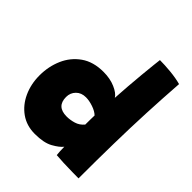

<svg xmlns="http://www.w3.org/2000/svg" viewBox="-200 -862 998 998"><g transform="rotate(45 299.0 -363.0)"><path d="M372 -1.5Q370.5 -10.5 369.8 -28.5Q369 -46.5 369 -60Q353.5 -40 316.2 -19.2Q279 1.5 213.5 1.5Q153 1.5 108.5 -30Q64 -61.5 39.8 -114.5Q15.5 -167.5 15.5 -231Q15.5 -296.5 40 -353Q64.5 -409.5 114 -444.5Q163.5 -479.5 238.5 -479.5Q287 -479.5 324.5 -463.2Q362 -447 375 -425.5Q377 -464.5 381 -513.5Q385 -562.5 389.2 -608.8Q393.5 -655 397.2 -688.5Q401 -722 402 -730Q437 -730 481.2 -725.8Q525.5 -721.5 560.5 -712Q552.5 -598.5 547.2 -485.5Q542 -372.5 539.8 -252.2Q537.5 -132 537.5 4Q523.5 4 491.8 3.5Q460 3 426.2 1.8Q392.5 0.5 372 -1.5ZM266.5 -179.5Q292 -179.5 318.8 -187.5Q345.5 -195.5 364.5 -218.5Q364.5 -236.5 364.8 -255.2Q365 -274 365.5 -286Q350 -301.5 320.8 -311.5Q291.5 -321.5 267 -321.5Q233.5 -321.5 213 -300.8Q192.5 -280 192.5 -249.5Q192.5 -179.5 266.5 -179.5Z"/></g></svg>

Font: Grandstander Black
Style: Regular
Weight: 900
Designer: Tyler Finck
Foundry: Etcetera Type Co
Version: Version 1.200; ttfautohint (v1.8.3)